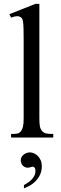

<svg xmlns="http://www.w3.org/2000/svg" viewBox="-20 -715 318 998"><path d="M37.6 0V-18.6Q60.1 -18.6 70.8 -21Q81.5 -23.4 89.4 -33.7Q92.3 -37.6 94.7 -42.7Q97.2 -47.9 99.1 -55.7Q101.1 -63.5 102.1 -74.5Q103 -85.4 103 -101.1V-506.8Q103 -544.9 102.3 -566.9Q101.6 -588.9 99.9 -600.6Q98.1 -612.3 95.7 -616.7Q93.3 -621.1 89.4 -624.5Q85 -627.4 80.1 -629.2Q75.2 -630.9 69.3 -630.9Q63.5 -630.9 55.7 -629.2Q47.9 -627.4 37.6 -623.5L28.8 -641.1L163.6 -694.8H184.6V-101.1Q184.6 -86.4 185.3 -75.9Q186 -65.4 187.5 -57.9Q189 -50.3 191.4 -45.2Q193.8 -40 197.3 -35.6Q200.7 -31.2 205.1 -28.1Q209.5 -24.9 216.1 -22.7Q222.7 -20.5 232.7 -19.5Q242.7 -18.6 256.8 -18.6V0ZM197.3 147.9Q197.3 176.3 186.5 196.5Q175.8 216.8 161.1 230.5Q146.5 244.1 130.6 252.2Q114.7 260.3 104.5 263.7V247.1Q113.8 241.7 124.3 234.9Q134.8 228 143.6 219.2Q152.3 210.4 158.2 199.2Q164.1 188 164.1 173.3Q164.1 159.7 158.7 155.5Q153.3 151.4 150.4 151.4Q146 151.4 138.2 154.1Q130.4 156.7 123.5 156.7Q117.2 156.7 110.8 154.1Q104.5 151.4 99.4 146.5Q94.2 141.6 91.1 134.5Q87.9 127.4 87.9 118.7Q87.9 108.4 92.5 100.6Q97.2 92.8 104.2 87.6Q111.3 82.5 119.4 79.8Q127.4 77.1 134.8 77.1Q145.5 77.1 156.7 82Q168 86.9 177 96.2Q186 105.5 191.7 118.4Q197.3 131.3 197.3 147.9Z"/></svg>

Font: Doulos SIL Compact
Style: Regular
Weight: 400
Designer: Walt Agee, Victor Gaultney, Peter Martin, Debbi Hosken
Foundry: SIL International
Version: Version 4.110; 2011; Maintenance release ; LnSpcTght